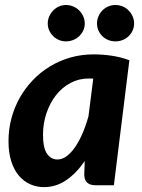

<svg xmlns="http://www.w3.org/2000/svg" viewBox="-20 -741 566 768"><path d="M14 0ZM435.5 0H362Q349 0 340.2 -3.5Q331.5 -7 326.2 -13Q321 -19 319 -27Q317 -35 317 -44.5L319 -97Q286 -48.5 245.2 -20.5Q204.5 7.5 155.5 7.5Q127 7.5 101.2 -3.8Q75.5 -15 56 -37.8Q36.5 -60.5 25.2 -95.2Q14 -130 14 -176.5Q14 -223 25.5 -266.8Q37 -310.5 58.5 -349Q80 -387.5 110.8 -419.8Q141.5 -452 179.2 -475Q217 -498 261.2 -510.8Q305.5 -523.5 354.5 -523.5Q390.5 -523.5 426.5 -518.2Q462.5 -513 497.5 -500ZM210 -103Q228.5 -103 246.8 -116.5Q265 -130 281 -153.5Q297 -177 310.5 -208.5Q324 -240 334 -276.5L353 -426.5Q348 -427 343.5 -427Q339 -427 335 -427Q295 -427 261.5 -409Q228 -391 203.8 -360Q179.5 -329 165.8 -288Q152 -247 152 -201.5Q152 -149.5 168 -126.2Q184 -103 210 -103ZM319 -647Q319 -632 313 -619Q307 -606 296.8 -596.2Q286.5 -586.5 272.8 -581Q259 -575.5 243.5 -575.5Q229 -575.5 216 -581Q203 -586.5 193 -596.2Q183 -606 177 -619Q171 -632 171 -647Q171 -662 177 -675.5Q183 -689 193 -699.2Q203 -709.5 216 -715.2Q229 -721 243.5 -721Q259 -721 272.8 -715.2Q286.5 -709.5 296.8 -699.2Q307 -689 313 -675.5Q319 -662 319 -647ZM516.5 -647Q516.5 -632 510.5 -619Q504.5 -606 494.5 -596.2Q484.5 -586.5 470.8 -581Q457 -575.5 441.5 -575.5Q426.5 -575.5 413 -581Q399.5 -586.5 389.5 -596.2Q379.5 -606 373.8 -619Q368 -632 368 -647Q368 -662 373.8 -675.5Q379.5 -689 389.5 -699.2Q399.5 -709.5 413 -715.2Q426.5 -721 441.5 -721Q457 -721 470.8 -715.2Q484.5 -709.5 494.5 -699.2Q504.5 -689 510.5 -675.5Q516.5 -662 516.5 -647Z"/></svg>

Font: Lato Heavy
Style: Italic
Weight: 800
Italic angle: -7°
Designer: Lukasz Dziedzic
Foundry: tyPoland Lukasz Dziedzic
Version: Version 2.007; 2014-02-27